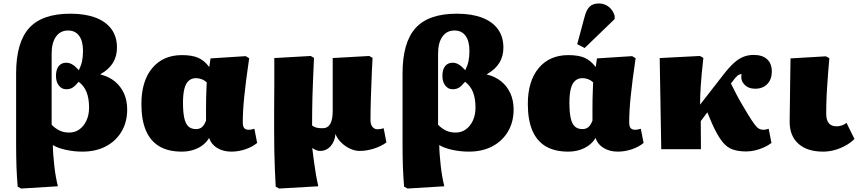

<svg xmlns="http://www.w3.org/2000/svg" viewBox="-20 -861 4956 1108"><path d="M102 227 82 216Q80 190 78 161Q76 132 75 100.5Q74 69 73.5 35.5Q73 2 73 -32V-437Q73 -616 148 -699Q223 -782 386 -782Q472 -782 532 -759Q592 -736 623.5 -692.5Q655 -649 655 -586Q655 -536 631.5 -498Q608 -460 560 -433V-431Q609 -419 643 -391Q677 -363 695.5 -322Q714 -281 714 -229Q714 -157 681.5 -102Q649 -47 591 -16.5Q533 14 456 14Q406 14 359 3.5Q312 -7 287 -23H285Q285 2 287.5 33Q290 64 293.5 96.5Q297 129 302.5 159.5Q308 190 314 214ZM379 -96Q413 -96 438.5 -114.5Q464 -133 479 -165.5Q494 -198 494 -240Q494 -293 479.5 -329.5Q465 -366 434 -389Q412 -363 397.5 -354.5Q383 -346 362 -346Q336 -346 319.5 -367.5Q303 -389 303 -423Q303 -459 318.5 -479Q334 -499 362 -499Q380 -499 396.5 -489.5Q413 -480 435 -456Q448 -482 453.5 -507.5Q459 -533 459 -568Q459 -624 436.5 -654.5Q414 -685 373 -685Q328 -685 303 -649.5Q278 -614 278 -551V-141Q301 -118 325 -107Q349 -96 379 -96Z M1029 14Q951 14 899.5 -16.5Q848 -47 822 -108Q796 -169 796 -261Q796 -393 858.5 -468Q921 -543 1030 -543Q1087 -543 1122.5 -528Q1158 -513 1186 -476H1188L1195 -524L1398 -537L1418 -525Q1408 -457 1401 -402.5Q1394 -348 1389.5 -303.5Q1385 -259 1383 -222.5Q1381 -186 1381 -153Q1381 -139 1384.5 -130Q1388 -121 1395.5 -116.5Q1403 -112 1415 -112Q1423 -112 1430.5 -113.5Q1438 -115 1448 -118L1464 -36Q1436 -13 1396 0.5Q1356 14 1315 14Q1268 14 1233.5 -7Q1199 -28 1187 -64H1186Q1172 -40 1148.5 -22.5Q1125 -5 1094.5 4.5Q1064 14 1029 14ZM1111 -116Q1132 -116 1145.5 -127.5Q1159 -139 1169 -165Q1169 -202 1169 -232.5Q1169 -263 1169.5 -289.5Q1170 -316 1171 -339.5Q1172 -363 1173 -386Q1160 -398 1144 -404Q1128 -410 1111 -410Q1086 -410 1069 -395Q1052 -380 1044 -348.5Q1036 -317 1036 -269Q1036 -213 1043.5 -179.5Q1051 -146 1067.5 -131Q1084 -116 1111 -116Z M1591 227 1571 216Q1568 162 1566 111.5Q1564 61 1563 7Q1562 -47 1562 -109Q1562 -125 1562 -153.5Q1562 -182 1562 -219Q1562 -256 1562.5 -297.5Q1563 -339 1563 -380.5Q1563 -422 1563 -459.5Q1563 -497 1563 -526L1773 -538L1792 -527Q1789 -454 1786.5 -399.5Q1784 -345 1783 -301.5Q1782 -258 1781.5 -218.5Q1781 -179 1781 -137Q1792 -128 1805.5 -124.5Q1819 -121 1842 -121Q1871 -121 1885.5 -145.5Q1900 -170 1900 -220Q1900 -229 1900 -247Q1900 -265 1900 -289.5Q1900 -314 1900 -343.5Q1900 -373 1900 -404Q1900 -435 1900 -466.5Q1900 -498 1900 -526L2111 -538L2130 -527Q2128 -497 2126.5 -459.5Q2125 -422 2123.5 -381.5Q2122 -341 2120.5 -301.5Q2119 -262 2118.5 -227Q2118 -192 2118 -166Q2118 -151 2123 -139.5Q2128 -128 2137 -121.5Q2146 -115 2157 -115Q2168 -115 2176 -116.5Q2184 -118 2194 -121L2210 -39Q2180 -17 2138 -3.5Q2096 10 2055 10Q2027 10 1998 -4Q1969 -18 1947 -40.5Q1925 -63 1916 -88Q1912 -44 1887.5 -17Q1863 10 1827 10Q1816 10 1805.5 6Q1795 2 1784 -6H1782Q1787 34 1792 72Q1797 110 1803 145Q1809 180 1817 214Z M2332 227 2312 216Q2310 190 2308 161Q2306 132 2305 100.5Q2304 69 2303.5 35.5Q2303 2 2303 -32V-437Q2303 -616 2378 -699Q2453 -782 2616 -782Q2702 -782 2762 -759Q2822 -736 2853.5 -692.5Q2885 -649 2885 -586Q2885 -536 2861.5 -498Q2838 -460 2790 -433V-431Q2839 -419 2873 -391Q2907 -363 2925.5 -322Q2944 -281 2944 -229Q2944 -157 2911.5 -102Q2879 -47 2821 -16.5Q2763 14 2686 14Q2636 14 2589 3.5Q2542 -7 2517 -23H2515Q2515 2 2517.5 33Q2520 64 2523.5 96.5Q2527 129 2532.5 159.5Q2538 190 2544 214ZM2609 -96Q2643 -96 2668.5 -114.5Q2694 -133 2709 -165.5Q2724 -198 2724 -240Q2724 -293 2709.5 -329.5Q2695 -366 2664 -389Q2642 -363 2627.5 -354.5Q2613 -346 2592 -346Q2566 -346 2549.5 -367.5Q2533 -389 2533 -423Q2533 -459 2548.5 -479Q2564 -499 2592 -499Q2610 -499 2626.5 -489.5Q2643 -480 2665 -456Q2678 -482 2683.5 -507.5Q2689 -533 2689 -568Q2689 -624 2666.5 -654.5Q2644 -685 2603 -685Q2558 -685 2533 -649.5Q2508 -614 2508 -551V-141Q2531 -118 2555 -107Q2579 -96 2609 -96Z M3259 14Q3181 14 3129.5 -16.5Q3078 -47 3052 -108Q3026 -169 3026 -261Q3026 -393 3088.5 -468Q3151 -543 3260 -543Q3317 -543 3352.5 -528Q3388 -513 3416 -476H3418L3425 -524L3628 -537L3648 -525Q3638 -457 3631 -402.5Q3624 -348 3619.5 -303.5Q3615 -259 3613 -222.5Q3611 -186 3611 -153Q3611 -139 3614.5 -130Q3618 -121 3625.5 -116.5Q3633 -112 3645 -112Q3653 -112 3660.5 -113.5Q3668 -115 3678 -118L3694 -36Q3666 -13 3626 0.5Q3586 14 3545 14Q3498 14 3463.5 -7Q3429 -28 3417 -64H3416Q3402 -40 3378.5 -22.5Q3355 -5 3324.5 4.5Q3294 14 3259 14ZM3341 -116Q3362 -116 3375.5 -127.5Q3389 -139 3399 -165Q3399 -202 3399 -232.5Q3399 -263 3399.5 -289.5Q3400 -316 3401 -339.5Q3402 -363 3403 -386Q3390 -398 3374 -404Q3358 -410 3341 -410Q3316 -410 3299 -395Q3282 -380 3274 -348.5Q3266 -317 3266 -269Q3266 -213 3273.5 -179.5Q3281 -146 3297.5 -131Q3314 -116 3341 -116ZM3354 -584 3311 -606 3353 -762Q3364 -805 3383 -823Q3402 -841 3436 -841Q3468 -841 3492.5 -822Q3517 -803 3527 -770V-751Z M4287 13Q4240 13 4208 1.5Q4176 -10 4152 -39Q4128 -68 4102 -120Q4095 -135 4088.5 -149.5Q4082 -164 4075.5 -180Q4069 -196 4062 -213L4024 -162L4025 0H3796L3787 -526L4019 -538L4039 -527Q4033 -475 4029.5 -436Q4026 -397 4024 -366.5Q4022 -336 4021 -309.5Q4020 -283 4020 -257L4153 -428Q4187 -472 4214.5 -497Q4242 -522 4269.5 -533Q4297 -544 4330 -544Q4380 -544 4407 -519Q4434 -494 4434 -448Q4434 -403 4408 -376Q4382 -349 4338 -349Q4298 -349 4275 -374Q4252 -399 4260 -433Q4253 -433 4247 -431Q4241 -429 4235.5 -424Q4230 -419 4222 -410L4198 -379Q4213 -349 4228 -320Q4243 -291 4260 -262Q4277 -233 4297 -200Q4321 -161 4335 -142.5Q4349 -124 4360.5 -118Q4372 -112 4388 -112Q4395 -112 4400 -113.5Q4405 -115 4416 -118L4432 -36Q4412 -21 4387.5 -10Q4363 1 4337 7Q4311 13 4287 13Z M4730 14Q4639 14 4588 -31Q4537 -76 4537 -158Q4537 -174 4537.5 -204Q4538 -234 4538.5 -272.5Q4539 -311 4539.5 -351Q4540 -391 4540.5 -427Q4541 -463 4541.5 -489Q4542 -515 4542 -524L4746 -536L4766 -525Q4762 -484 4759.5 -447.5Q4757 -411 4754.5 -377.5Q4752 -344 4750.5 -313.5Q4749 -283 4748.5 -256Q4748 -229 4748 -204Q4748 -168 4763 -150Q4778 -132 4808 -132Q4823 -132 4839 -137.5Q4855 -143 4865 -152L4911 -59Q4889 -37 4859 -20.5Q4829 -4 4796 5Q4763 14 4730 14Z"/></svg>

Font: Literata Variable Black
Style: Regular
Weight: 900
Designer: Latin by Veronika Burian and Jose Scaglione. Greek by Irene Vlachou. Cyrillic by Vera Evstafieva.
Foundry: TypeTogether
Version: Version 3.021